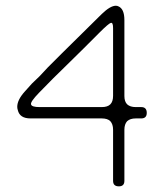

<svg xmlns="http://www.w3.org/2000/svg" viewBox="-20 -659 580 679"><path d="M219.7 -240.2Q183.6 -240.2 156.2 -240.2Q127.9 -240.2 87.9 -240.2Q49.8 -240.2 43 -269.5Q41 -275.4 41 -281.2Q41 -305.7 67.4 -335Q85.9 -356.4 92.8 -363.3Q99.6 -370.1 120.1 -389.6Q139.6 -410.2 148.4 -419.9Q157.2 -428.7 197.3 -468.8Q237.3 -508.8 268.6 -539.1Q299.8 -569.3 339.8 -609.4Q370.1 -638.7 389.6 -638.7Q394.5 -638.7 398.4 -636.7Q419.9 -627.9 419.9 -587.9Q419.9 -547.9 419.9 -503.9Q419.9 -460 419.9 -429.7Q419.9 -400.4 419.9 -379.9Q419.9 -360.4 419.9 -319.3Q419.9 -299.8 429.7 -290Q440.4 -280.3 460 -280.3Q465.8 -280.3 468.8 -280.3Q472.7 -280.3 479.5 -280.3Q499 -280.3 499 -259.8Q499 -240.2 479.5 -240.2Q471.7 -240.2 468.8 -240.2Q464.8 -240.2 460 -240.2Q440.4 -240.2 429.7 -230.5Q419.9 -219.7 419.9 -200.2Q419.9 -139.6 419.9 -89.8Q419.9 -40 419.9 -19.5Q419.9 0 400.4 0Q379.9 0 379.9 -19.5Q379.9 -40 379.9 -89.8Q379.9 -139.6 379.9 -200.2Q379.9 -219.7 370.1 -230.5Q360.4 -240.2 339.8 -240.2Q299.8 -240.2 276.4 -240.2Q252.9 -240.2 219.7 -240.2ZM218.8 -431.6Q178.7 -391.6 168 -381.8Q158.2 -371.1 118.2 -331.1Q86.9 -298.8 89.8 -290Q91.8 -280.3 120.1 -280.3Q139.6 -280.3 168.9 -280.3Q197.3 -280.3 219.7 -280.3Q260.7 -280.3 280.3 -280.3Q299.8 -280.3 339.8 -280.3Q360.4 -280.3 370.1 -290Q379.9 -299.8 379.9 -320.3Q379.9 -360.4 379.9 -379.9Q379.9 -400.4 379.9 -429.7Q379.9 -460 379.9 -500Q379.9 -540 379.9 -559.6Q379.9 -580.1 372.1 -578.1Q364.3 -576.2 332 -543.9Q292 -503.9 275.4 -487.3Q258.8 -471.7 218.8 -431.6Z"/></svg>

Font: Demofont
Style: Regular
Weight: 400
Version: Version 1.0